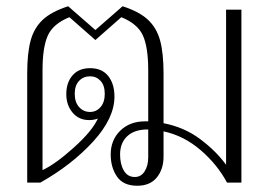

<svg xmlns="http://www.w3.org/2000/svg" viewBox="-20 -584 859 614"><path d="M752 -553V0H706Q675 -58 621.5 -104Q568 -150 503 -164V-83Q503 -43 481.5 -16.5Q460 10 419 10Q374 10 354 -19.5Q334 -49 334 -90Q334 -136 364.5 -166Q395 -196 444 -196H454V-359Q454 -433 437 -470.5Q420 -508 368 -529L285 -456L202 -529Q150 -508 133 -470.5Q116 -433 116 -359V-40Q157 -59 216 -112Q275 -165 293 -205Q281 -200 265 -200Q232 -200 212 -224Q192 -248 192 -283Q192 -320 212 -343Q232 -366 268 -366Q306 -366 326 -341Q346 -316 346 -275Q346 -206 278 -131.5Q210 -57 109 0H67V-349Q67 -414 78 -454.5Q89 -495 117 -521Q145 -547 198 -564L285 -488L372 -564Q425 -547 453 -521Q481 -495 492 -454.5Q503 -414 503 -349V-190Q570 -177 621 -138.5Q672 -100 703 -57V-553ZM315 -284Q315 -311 301.5 -325.5Q288 -340 268 -340Q247 -340 233 -325.5Q219 -311 219 -284Q219 -257 233 -241.5Q247 -226 268 -226Q288 -226 301.5 -241.5Q315 -257 315 -284ZM454 -170H452Q410 -170 387 -148.5Q364 -127 364 -90Q364 -59 376 -38.5Q388 -18 411 -18Q431 -18 442.5 -36Q454 -54 454 -81Z"/></svg>

Font: Trirong ExtraLight
Style: Regular
Weight: 275
Designer: Katatrad Team
Foundry: CadsonDemak
Version: Version 1.001